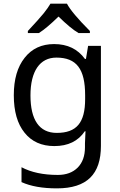

<svg xmlns="http://www.w3.org/2000/svg" viewBox="-20 -786 655 1046"><path d="M131.8 -606H191.9C220.7 -624 256.3 -654.3 298.8 -695.8C342.3 -653.3 378.4 -623 407.7 -606H469.7V-617.2C403.3 -683.6 361.8 -733.4 344.7 -766.1H254.9C247.1 -752 234.9 -734.9 218.3 -713.9C201.2 -692.9 172.4 -660.6 131.8 -617.2ZM442.9 16.1C442.9 63.5 429.7 100.1 403.3 127C376.5 153.8 340.3 167 294.9 167C215.3 167 149.4 152.8 97.2 125V206.1C147.5 229 211.9 240.2 290 240.2C454.1 240.2 529.8 162.6 529.8 8.8V-536.1H460L448.2 -464.8H442.9C403.3 -519 347.7 -545.9 274.9 -545.9C207 -545.9 153.3 -521 114.3 -471.2C74.7 -421.4 55.2 -353.5 55.2 -267.1C55.2 -179.2 74.7 -111.3 113.8 -63C152.3 -14.6 206.5 9.8 275.9 9.8C350.6 9.8 405.8 -17.1 441.9 -70.8H445.8L442.9 -4.9ZM289.1 -62C193.8 -62 146 -133.3 146 -266.1C146 -398.4 197.3 -472.2 287.1 -472.2C397 -472.2 443.8 -410.2 443.8 -267.1V-246.1C443.8 -117.2 397 -62 289.1 -62Z"/></svg>

Font: Noto Reveo Sans
Style: Regular
Weight: 400
Designer: Monotype Design team
Foundry: Monotype Imaging Inc.
Version: Version 1.04